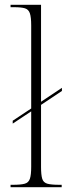

<svg xmlns="http://www.w3.org/2000/svg" viewBox="-20 -780 284 800"><path d="M24 0V-10H33Q67 -10 83 -14.5Q99 -19 104.5 -35Q110 -51 110 -85V-316L33 -265V-277L110 -328V-674Q110 -708 104.5 -724.5Q99 -741 83.5 -745.5Q68 -750 39 -750H24V-760H151V-356L238 -414V-401L151 -343V-85Q151 -51 156 -35Q161 -19 177.5 -14.5Q194 -10 228 -10H237V0Z"/></svg>

Font: Noto Serif Display Condensed ExtraLight
Style: Regular
Weight: 200
Width: 3
Designer: Monotype Design Team
Foundry: Monotype Imaging Inc.
Version: Version 2.009